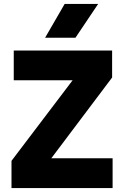

<svg xmlns="http://www.w3.org/2000/svg" viewBox="-20 -957 628 977"><path d="M38.5 0V-138.5L349.5 -548.5H50V-700H550.5V-562.5L241 -151.5H553V0ZM209.5 -765 309 -937H479.5L364 -765Z"/></svg>

Font: Geologica Roman
Style: Bold
Weight: 700
Designer: Sindre Bremnes, Frode Helland
Foundry: Monokrom Skriftforlag AS
Version: Version 1.010;gftools[0.9.28]